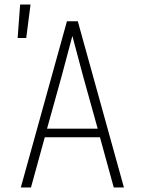

<svg xmlns="http://www.w3.org/2000/svg" viewBox="-20 -829 640 849"><path d="M72 0 276 -735H324L528 0H483L422 -222H178L117 0ZM188 -260H412L348 -490Q336 -535 324 -580Q312 -625 300 -670Q288 -625 276 -580Q264 -535 252 -490ZM58 -661 69 -809H115L96 -661Z"/></svg>

Font: Iosevka Extralight Extended
Style: Regular
Weight: 200
Width: 7
Monospace: yes
Designer: Belleve Invis
Foundry: Belleve Invis
Version: Version 32.5.0; ttfautohint (v1.8.4)